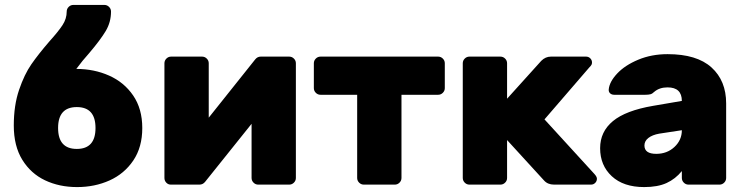

<svg xmlns="http://www.w3.org/2000/svg" viewBox="-20 -750 3023 780"><path d="M278 -730H404Q415 -730 423 -722Q431 -714 431 -703Q431 -660 409.5 -624Q388 -588 343 -535Q315 -504 290 -470Q362 -470 423 -443Q484 -416 521 -362Q558 -308 558 -230Q558 -152 521.5 -98Q485 -44 425 -17Q365 10 293 10Q221 10 163 -17.5Q105 -45 70.5 -101Q36 -157 36 -240Q36 -322 57.5 -385Q79 -448 107.5 -489Q136 -530 180 -581Q217 -622 234 -648Q251 -674 251 -703Q251 -714 259 -722Q267 -730 278 -730ZM368 -230Q368 -315 292 -315Q216 -315 216 -230Q216 -145 292 -145Q368 -145 368 -230Z M1002 -27V-247L813 -11Q804 0 790 0H674Q663 0 655.5 -8Q648 -16 648 -27V-493Q648 -504 656 -512Q664 -520 675 -520H801Q812 -520 820 -512Q828 -504 828 -493V-272L1017 -509Q1026 -520 1039 -520H1155Q1166 -520 1174 -512Q1182 -504 1182 -493V-27Q1182 -16 1174 -8Q1166 0 1155 0H1029Q1018 0 1010 -8Q1002 -16 1002 -27Z M1787 -493V-392Q1787 -381 1779 -373Q1771 -365 1760 -365H1611V-27Q1611 -16 1603 -8Q1595 0 1584 0H1458Q1447 0 1439 -8Q1431 -16 1431 -27V-365H1282Q1271 -365 1263 -373Q1255 -381 1255 -392V-493Q1255 -504 1263 -512Q1271 -520 1282 -520H1760Q1771 -520 1779 -512Q1787 -504 1787 -493Z M2179 -503Q2196 -520 2218 -520H2361Q2371 -520 2378 -513Q2385 -506 2385 -496Q2385 -491 2383 -487Q2381 -483 2374 -476L2192 -265L2395 -43Q2405 -32 2405 -24Q2405 -14 2398 -7Q2391 0 2381 0H2231Q2205 0 2190 -17L2040 -181V-27Q2040 -16 2032 -8Q2024 0 2013 0H1887Q1876 0 1868 -8Q1860 -16 1860 -27V-493Q1860 -504 1868 -512Q1876 -520 1887 -520H2013Q2024 -520 2032 -512Q2040 -504 2040 -493V-349Z M2418 0ZM2750 -340Q2750 -395 2692 -395Q2659 -395 2638 -377Q2630 -369 2622 -367Q2614 -365 2602 -365H2475Q2465 -365 2458.5 -371Q2452 -377 2453 -387Q2456 -418 2487.5 -451.5Q2519 -485 2573 -507.5Q2627 -530 2692 -530Q2811 -530 2870.5 -476Q2930 -422 2930 -330V-27Q2930 -16 2922 -8Q2914 0 2903 0H2777Q2766 0 2758 -8Q2750 -16 2750 -27V-55Q2724 -23 2688 -6.5Q2652 10 2597 10Q2513 10 2465.5 -34Q2418 -78 2418 -148Q2418 -215 2470 -258Q2522 -301 2633 -320ZM2658 -207Q2630 -202 2614 -189.5Q2598 -177 2598 -159Q2598 -125 2646 -125Q2690 -125 2720 -153Q2750 -181 2750 -221Z"/></svg>

Font: Hezaedrus
Style: Bold
Weight: 700
Designer: Hubert & Fischer
Foundry: Hubert & Fischer
Version: Version 1.10;September 3, 2019;FontCreator 11.5.0.2425 64-bi